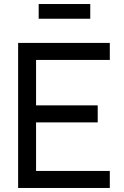

<svg xmlns="http://www.w3.org/2000/svg" viewBox="-20 -933 615 953"><path d="M428 -840H172V-913H428ZM159 -84.5H525V0H70V-720H525V-635.5H159V-410H465V-325.5H159Z"/></svg>

Font: CCSD_manrope Medium
Style: Regular
Weight: 500
Designer: Mikhail Sharanda
Foundry: Mikhail Sharanda
Version: Version 4.503